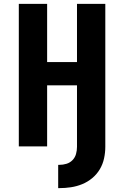

<svg xmlns="http://www.w3.org/2000/svg" viewBox="-20 -755 640 990"><path d="M280 215V95H286Q305 95 323 89.5Q341 84 354 70.5Q367 57 372 39Q377 21 377 2V-315H223V0H77V-735H223V-435H377V-735H523V2Q523 32 516.5 62Q510 92 494.5 118Q479 144 455.5 163.5Q432 183 404 194.5Q376 206 346 210.5Q316 215 286 215Z"/></svg>

Font: Iosevka Heavy Extended
Style: Regular
Weight: 900
Width: 7
Monospace: yes
Designer: Belleve Invis
Foundry: Belleve Invis
Version: Version 32.5.0; ttfautohint (v1.8.4)